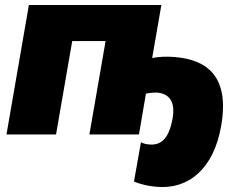

<svg xmlns="http://www.w3.org/2000/svg" viewBox="-20 -540 968 771"><path d="M6 0H205L270 -375H404L339 0H538L566 -164C581 -167 597 -169 613 -168C659 -163 685 -133 673 -64C657 25 621 44 578 40C565 39 555 36 546 31L518 189C541 199 577 208 608 210C736 222 838 139 868 -34C903 -233 812 -300 682 -311C647 -314 616 -312 591 -307L628 -520H96Z"/></svg>

Font: Fixel Display 20240404 Black
Style: Italic
Weight: 900
Italic angle: -10°
Designer: AlfaBravo + MacPaw
Foundry: Kyrylo Tkachov, Marchela Mozhyna, Serhii Makarenko, Maria Weinstein, Zakhar Kryvoshyya
Version: Version 1.211;Glyphs 3.2 (3225)